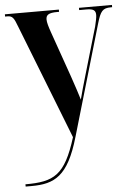

<svg xmlns="http://www.w3.org/2000/svg" viewBox="-55 -577 582 847"><g transform="rotate(-5 236.0 -153.5)"><path d="M24 219V229H50C152 229 213 200 262 30L405 -459C421 -514 431 -526 468 -526H473V-536H327V-526H359C391 -526 400 -518 400 -498C400 -487 396 -469 391 -448L327 -229C317 -196 308 -162 300 -132C293 -156 283 -186 266 -236L194 -441C186 -464 180 -484 180 -497C180 -517 191 -526 230 -526H238V-536H-1V-526H9C32 -526 38 -516 53 -476L251 30C200 195 150 219 24 219Z"/></g></svg>

Font: Noto Serif Display ExtraCondensed
Style: Bold
Weight: 700
Width: 2
Designer: Monotype Design Team
Foundry: Monotype Imaging Inc.
Version: Version 2.009